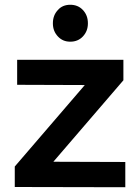

<svg xmlns="http://www.w3.org/2000/svg" viewBox="-20 -785 581 806"><path d="M52 -534V-429L336 -428L42 -86V0L506 1V-105L204 -106L498 -448V-534ZM328 -743C314 -758 296 -765 275 -765C254 -765 236 -758 223 -743C209 -728 202 -710 202 -687C202 -665 209 -647 223 -632C237 -617 254 -610 275 -610C296 -610 314 -617 328 -632C342 -647 349 -665 349 -687C349 -710 342 -728 328 -743Z"/></svg>

Font: Argentum Sans Medium
Style: Regular
Weight: 500
Designer: Julieta Ulanovsky
Foundry: Julieta Ulanovsky
Version: Version 5.001;January 29, 2019;FontCreator 11.5.0.2425 64-bi